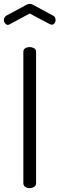

<svg xmlns="http://www.w3.org/2000/svg" viewBox="-45 -975 308 995"><path d="M109 0Q96 0 86 -6.5Q76 -13 76 -26V-707Q76 -719 86 -725Q96 -731 109 -731Q121 -731 131.5 -725Q142 -719 142 -707V-26Q142 -13 131.5 -6.5Q121 0 109 0ZM-4 -846Q-12 -846 -18.5 -854Q-25 -862 -25 -872Q-25 -878 -21.5 -884Q-18 -890 -12 -894L92 -950Q101 -955 109 -955Q118 -955 126 -950L230 -894Q237 -891 240 -884.5Q243 -878 243 -871Q243 -861 237 -854Q231 -847 223 -847Q221 -847 218 -848Q215 -849 213 -850L109 -905L5 -849Q3 -848 0.5 -847Q-2 -846 -4 -846Z"/></svg>

Font: Dosis
Style: Regular
Weight: 400
Designer: EdgarTolentino, PabloImpallari, IginoMarini
Foundry: EdgarTolentino, PabloImpallari, IginoMarini
Version: Version 3.001; ttfautohint (v1.8.2)